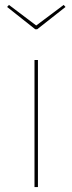

<svg xmlns="http://www.w3.org/2000/svg" viewBox="-20 -763 295 783"><path d="M239.6 -742.9 127.7 -659 16.6 -742.9 9 -734.6 123.7 -643.7H131.7L247.1 -734.6ZM134.7 -518.3H120.7V0H134.7Z"/></svg>

Font: Fira Sans Hair
Style: Regular
Weight: 100
Designer: bBox Type GmbH & Carrois Corporate GbR & Edenspiekermann AG
Foundry: bBox Type GmbH & Carrois Corporate GbR & Edenspiekermann AG
Version: Version 4.300;PS 004.300;hotconv 1.0.88;makeotf.lib2.5.64775